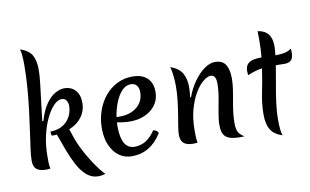

<svg xmlns="http://www.w3.org/2000/svg" viewBox="-98 -1127 2340 1449"><g transform="rotate(-10 1072.5 -403.0)"><path d="M209 -362Q233 -444 267 -491.5Q301 -539 337.5 -559Q374 -579 406 -579Q459 -579 491 -544.5Q523 -510 523 -448Q523 -387 487.5 -339Q452 -291 391 -268L403 -231Q421 -173 448 -118Q475 -63 504.5 -16.5Q534 30 559.5 63.5Q585 97 601 111Q571 120 547 120Q498 120 460 88.5Q422 57 393 4Q364 -49 339.5 -113.5Q315 -178 292 -244Q283 -243 273.5 -243Q264 -243 254 -243Q248 -248 248 -275Q296 -276 329.5 -292.5Q363 -309 383 -334Q403 -359 412 -387.5Q421 -416 421 -440Q421 -465 409.5 -483.5Q398 -502 373 -502Q343 -502 311.5 -469.5Q280 -437 253 -380.5Q226 -324 209.5 -250.5Q193 -177 193 -94Q193 -71 193.5 -48.5Q194 -26 199 0Q189 1 181 1.5Q173 2 167 2Q118 2 94 -17.5Q70 -37 70 -83Q70 -116 77.5 -172Q85 -228 95.5 -301Q106 -374 116.5 -458Q127 -542 134 -631.5Q141 -721 141 -809Q141 -850 138 -880.5Q135 -911 129 -926Q194 -905 218 -863.5Q242 -822 242 -751Q242 -712 235.5 -652.5Q229 -593 219.5 -519Q210 -445 201 -364Z M822 15Q766 15 724 -16Q682 -47 658 -102Q634 -157 634 -229Q634 -303 656.5 -366.5Q679 -430 718.5 -477Q758 -524 811.5 -550.5Q865 -577 928 -577Q1002 -577 1041.5 -539.5Q1081 -502 1081 -432Q1081 -378 1052 -336Q1023 -294 972 -270Q921 -246 856 -246Q828 -246 802.5 -249Q777 -252 754 -257Q753 -241 753 -226Q753 -52 855 -52Q949 -52 1013 -150Q1050 -143 1050 -120Q965 15 822 15ZM907 -522Q867 -522 836.5 -488.5Q806 -455 786 -403Q766 -351 758 -296H782Q865 -296 916 -338.5Q967 -381 967 -452Q967 -484 951 -503Q935 -522 907 -522Z M1337 -345Q1362 -413 1400 -465.5Q1438 -518 1480 -547.5Q1522 -577 1560 -577Q1619 -577 1642.5 -538.5Q1666 -500 1666 -435Q1666 -384 1656 -327.5Q1646 -271 1636.5 -212Q1627 -153 1627 -95Q1627 -48 1640.5 -25.5Q1654 -3 1684 14Q1674 15 1665 15Q1656 15 1647 15Q1575 15 1543.5 -10Q1512 -35 1512 -102Q1512 -142 1522 -195.5Q1532 -249 1542 -306Q1552 -363 1552 -414Q1552 -480 1512 -480Q1486 -480 1453 -453Q1420 -426 1390 -375.5Q1360 -325 1340.5 -254.5Q1321 -184 1321 -98Q1321 -75 1321.5 -50.5Q1322 -26 1327 0Q1316 1 1307.5 1.5Q1299 2 1292 2Q1245 2 1221.5 -18Q1198 -38 1198 -84Q1198 -106 1204.5 -146.5Q1211 -187 1219.5 -238Q1228 -289 1234 -343.5Q1240 -398 1240 -448Q1240 -487 1236 -525Q1232 -563 1223 -598Q1290 -573 1313.5 -529Q1337 -485 1337 -427Q1337 -408 1335.5 -387.5Q1334 -367 1331 -346Z M1955 -63Q1955 -21 1958.5 10.5Q1962 42 1969 57Q1904 36 1879 -7Q1854 -50 1854 -122Q1854 -205 1871.5 -287.5Q1889 -370 1903 -468Q1878 -464 1850.5 -456.5Q1823 -449 1791 -435Q1791 -442 1790 -449.5Q1789 -457 1789 -465Q1789 -502 1806 -520Q1823 -538 1851.5 -544Q1880 -550 1914 -550Q1917 -581 1918.5 -615Q1920 -649 1920 -685Q1920 -701 1919.5 -717.5Q1919 -734 1919 -750Q2025 -736 2025 -618Q2025 -602 2023.5 -584Q2022 -566 2020 -547Q2055 -547 2087.5 -553Q2120 -559 2143 -577Q2143 -571 2144 -564Q2145 -557 2145 -550Q2145 -504 2127 -488Q2109 -472 2080 -472Q2061 -472 2043.5 -472.5Q2026 -473 2010 -473Q2000 -409 1987 -338.5Q1974 -268 1964.5 -198Q1955 -128 1955 -63Z"/></g></svg>

Font: Merienda Medium
Style: Regular
Weight: 500
Designer: Eduardo Rodriguez Tunni
Foundry: Eduardo Rodriguez Tunni
Version: Version 2.001; ttfautohint (v1.8.4.7-5d5b)